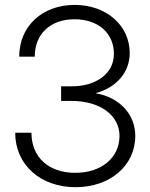

<svg xmlns="http://www.w3.org/2000/svg" viewBox="-20 -759 616 790"><path d="M291 11.2C433.1 11.2 536.6 -77.6 536.6 -199.7C536.6 -287.6 473.1 -357.9 375 -375V-376C460.9 -399.9 513.7 -462.9 513.7 -540.5C513.7 -655.3 417 -738.8 287.1 -738.8C153.8 -738.8 59.1 -650.9 59.1 -525.9H123C123 -620.1 188 -679.7 286.6 -679.7C383.8 -679.7 448.7 -623 448.7 -537.1C448.7 -456.1 376 -403.8 273.9 -403.8H231.4V-343.8H273.9C390.1 -343.8 471.7 -286.1 471.7 -199.7C471.7 -110.4 397.9 -47.9 289.6 -47.9C180.7 -47.9 109.4 -111.3 109.4 -212.9H42.5C42.5 -81.1 146.5 11.2 291 11.2Z"/></svg>

Font: Raveo Display Display Light
Style: Regular
Weight: 300
Designer: Jakub Foglar, Rasmus Andersson (Inter)
Foundry: Jakubfoglar.com
Version: Version 1.100;Glyphs 3.2.3 (3260)